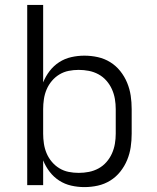

<svg xmlns="http://www.w3.org/2000/svg" viewBox="-20 -755 640 783"><path d="M324 8Q297 8 270.5 2Q244 -4 221.5 -18.5Q199 -33 182.5 -54.5Q166 -76 156 -101V0H91V-735H156V-419Q166 -444 182.5 -465.5Q199 -487 221.5 -501.5Q244 -516 270.5 -522Q297 -528 324 -528Q352 -528 379 -522Q406 -516 429.5 -501.5Q453 -487 470.5 -465Q488 -443 498.5 -417.5Q509 -392 513 -365Q517 -338 517 -310V-210Q517 -182 513 -155Q509 -128 498.5 -102.5Q488 -77 470.5 -55Q453 -33 429.5 -18.5Q406 -4 379 2Q352 8 324 8ZM301 -50Q322 -50 342.5 -54Q363 -58 381.5 -68Q400 -78 414 -94Q428 -110 436.5 -129Q445 -148 448.5 -168.5Q452 -189 452 -210V-310Q452 -331 448.5 -351.5Q445 -372 436.5 -391Q428 -410 414 -426Q400 -442 381.5 -452Q363 -462 342.5 -466Q322 -470 301 -470Q280 -470 260 -466Q240 -462 222.5 -451.5Q205 -441 191.5 -425Q178 -409 170 -390Q162 -371 159 -350.5Q156 -330 156 -310V-210Q156 -190 159 -169.5Q162 -149 170 -130Q178 -111 191.5 -95Q205 -79 222.5 -68.5Q240 -58 260 -54Q280 -50 301 -50Z"/></svg>

Font: Iosevka Custom Light Extended
Style: Regular
Weight: 300
Width: 7
Monospace: yes
Designer: Belleve Invis
Foundry: Belleve Invis
Version: Version 11.2.4; ttfautohint (v1.8.4)